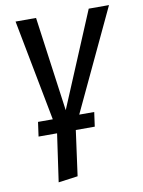

<svg xmlns="http://www.w3.org/2000/svg" viewBox="-84 -585 639 858"><g transform="rotate(-10 235.5 -156.5)"><path d="M255 -68H323L314 -3H228L200 202L112 214L143 -3H59L68 -68H135L47 -527H140L199 -98L379 -527H471Z"/></g></svg>

Font: Fira Sans Condensed
Style: Italic
Weight: 400
Width: 3
Italic angle: -8°
Designer: bBox Type GmbH & Carrois Corporate GbR & Edenspiekermann AG
Foundry: bBox Type GmbH & Carrois Corporate GbR & Edenspiekermann AG
Version: Version 4.301